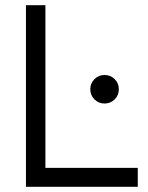

<svg xmlns="http://www.w3.org/2000/svg" viewBox="-20 -720 571 740"><path d="M80 0V-700H155V0ZM119 0V-73H511V0ZM383 -321Q360 -321 344 -337Q328 -353 328 -376Q328 -399 344 -415Q360 -431 383 -431Q406 -431 422 -415Q438 -399 438 -376Q438 -353 422 -337Q406 -321 383 -321Z"/></svg>

Font: Fustat
Style: Regular
Weight: 400
Designer: Mohamed Gaber, Khaled Hosny, Laura Garcia Mut
Foundry: Kief Type Foundry, Alif Type Foundry, Hard Type Foundry
Version: Version 1.007